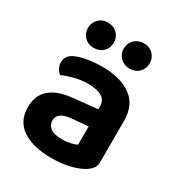

<svg xmlns="http://www.w3.org/2000/svg" viewBox="-169 -803 866 931"><g transform="rotate(30 264.5 -337.5)"><path d="M253.2 15.3Q151.9 15.3 92.5 -24Q33.1 -63.3 33.1 -141.2Q33.1 -208.9 75.3 -245Q117.5 -281.2 199.7 -289.5L334.5 -303.5V-317.6Q334.5 -353.8 307.5 -369.8Q280.4 -385.9 231.4 -385.9Q193 -385.9 156.2 -376.5Q119.4 -367.2 90.4 -354.2Q79.1 -362.5 70.9 -377.9Q62.8 -393.4 62.8 -410Q62.8 -450.5 106.3 -468.4Q134.6 -480.5 172.7 -486.3Q210.9 -492.2 247.6 -492.2Q349.1 -492.2 409.7 -449.5Q470.2 -406.9 470.2 -316.3V-87.9Q470.2 -63.2 457.8 -48.4Q445.3 -33.6 426.3 -22.3Q397.1 -5.4 353.1 5Q309.1 15.3 253.2 15.3ZM253.2 -89Q278.7 -89 301.6 -94.2Q324.5 -99.4 335.1 -106V-208.1L245.5 -199.8Q209.3 -197.1 188.9 -184Q168.5 -171 168.5 -145.5Q168.5 -119.7 188.8 -104.3Q209.1 -89 253.2 -89ZM238.1 -620.1Q238.1 -590.6 217.8 -570.1Q197.5 -549.7 164.7 -549.7Q133.4 -549.7 113.3 -570.1Q93.2 -590.6 93.2 -620.1Q93.2 -649.8 113.3 -670.5Q133.4 -691.2 164.7 -691.2Q197.5 -691.2 217.8 -670.5Q238.1 -649.8 238.1 -620.1ZM438.8 -620.1Q438.8 -590.6 418.7 -570.1Q398.6 -549.7 366.1 -549.7Q335.1 -549.7 314.3 -570.1Q293.6 -590.6 293.6 -620.1Q293.6 -649.8 314.3 -670.5Q335.1 -691.2 366.1 -691.2Q398.6 -691.2 418.7 -670.5Q438.8 -649.8 438.8 -620.1Z"/></g></svg>

Font: Baloo Tammudu 2
Style: Regular
Weight: 400
Designer: Maithili Shingre, Omkar Shende and Ek Type
Foundry: Ek Type
Version: Version 1.700